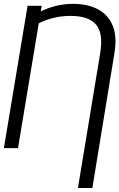

<svg xmlns="http://www.w3.org/2000/svg" viewBox="-31 -757 610 981"><path d="M440.9 203.6H367.2L481 -485.8Q497.6 -586.4 460 -631.1Q422.4 -675.8 328.6 -675.8Q284.2 -675.8 243.2 -665.8Q202.1 -655.8 167 -637.7L61 0H-11.2L109.9 -727.5H182.1L177.2 -698.7Q211.4 -715.8 253.9 -726.6Q296.4 -737.3 343.3 -737.3Q416 -737.3 468.5 -710Q521 -682.6 544.4 -627Q567.9 -571.3 553.7 -485.4Z"/></svg>

Font: Inter Display Light
Style: Italic
Weight: 300
Italic angle: -9.39999°
Designer: Rasmus Andersson
Foundry: rsms
Version: Version 4.000;git-a52131595